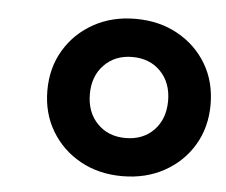

<svg xmlns="http://www.w3.org/2000/svg" viewBox="-38 -834 560 475"><g transform="rotate(5 242.0 -596.5)"><path d="M281.2 -400.9Q222.7 -400.9 177 -426.3Q131.3 -451.7 105 -495.8Q78.6 -540 78.6 -596.2Q78.6 -652.8 105 -696.8Q131.3 -740.7 177 -766.1Q222.7 -791.5 281.2 -791.5Q339.8 -791.5 385.7 -766.1Q431.6 -740.7 457.8 -696.8Q483.9 -652.8 483.9 -596.2Q483.9 -540 457.8 -495.8Q431.6 -451.7 385.7 -426.3Q339.8 -400.9 281.2 -400.9ZM281.2 -495.6Q324.7 -495.6 351.6 -523.4Q378.4 -551.3 378.4 -596.2Q378.4 -641.1 351.6 -668.9Q324.7 -696.8 281.2 -696.8Q238.3 -696.8 211.2 -668.9Q184.1 -641.1 184.1 -596.2Q184.1 -551.3 211.2 -523.4Q238.3 -495.6 281.2 -495.6Z"/></g></svg>

Font: Bevan
Style: Italic
Weight: 400
Italic angle: -10°
Designer: Vernon Adams
Foundry: Vernon Adams
Version: Version 2.100; ttfautohint (v1.8.3)